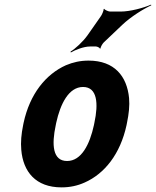

<svg xmlns="http://www.w3.org/2000/svg" viewBox="-20 -800 674 830"><path d="M82 -269 80 -259C72 -220 69 -185 72 -152C80 -58 134 10 246 10C282 10 315 3 346 -11C432 -49 500 -134 527 -259L529 -269C537 -308 541 -343 538 -376C529 -470 475 -538 363 -538C327 -538 296 -531 265 -518C178 -479 109 -394 82 -269ZM388 -269 386 -259C368 -176 332 -104 270 -104C207 -104 203 -175 221 -259L223 -269C241 -351 277 -424 339 -424C401 -424 406 -352 388 -269ZM414 -727 358 -647C338 -619 305 -589 285 -577L286 -573C306 -585 343 -599 369 -599H395C400 -599 411 -594 412 -590L415 -591C414 -596 423 -611 428 -616L509 -693C546 -728 601 -762 634 -777L633 -780C601 -766 543 -750 501 -750H456C449 -750 433 -757 430 -762L428 -761C429 -755 420 -734 414 -727Z"/></svg>

Font: Asimov
Style: EdgeExtremeIt
Weight: 500
Designer: Google
Version: Version 2.000980: 2014